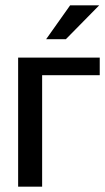

<svg xmlns="http://www.w3.org/2000/svg" viewBox="-20 -700 394 720"><path d="M354 -418H138V0H48V-484H354ZM352 -680 227 -553H153L243 -680Z"/></svg>

Font: Gamestation Display
Style: Regular
Weight: 400
Designer: Jonas Hecksher
Foundry: Jonas Hecksher, Playtypeª, e-types AS
Version: Version 1.003